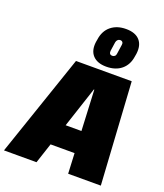

<svg xmlns="http://www.w3.org/2000/svg" viewBox="-209 -1120 1059 1237"><g transform="rotate(20 320.5 -502.0)"><path d="M206 -700H588L631 0H407L380 -567H377L190 0H-33ZM211 -288H466L445 -139H190ZM401 -732Q339 -732 308 -765.5Q277 -799 285 -859L288 -876Q296 -937 336.5 -970.5Q377 -1004 440 -1004Q503 -1004 533.5 -970.5Q564 -937 556 -876L553 -859Q545 -799 505 -765.5Q465 -732 401 -732ZM413 -811Q424 -811 431 -817.5Q438 -824 439 -837L448 -899Q450 -910 444.5 -917Q439 -924 428 -924Q418 -924 411 -917Q404 -910 402 -899L393 -837Q392 -824 397.5 -817.5Q403 -811 413 -811Z"/></g></svg>

Font: Pathway Extreme Condensed Black
Style: Italic
Weight: 900
Width: 3
Italic angle: -8°
Version: Version 1.001;gftools[0.9.26]